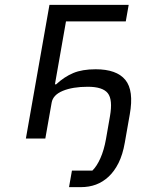

<svg xmlns="http://www.w3.org/2000/svg" viewBox="-20 -570 640 790"><path d="M276 132H360Q378.5 114 393.2 80.8Q408 47.5 416 2.5L432.5 -92Q444.5 -160 423.5 -186.5Q402.5 -213 341.5 -213Q279 -213 238.5 -196.2Q198 -179.5 192.5 -147.5L166.5 0H86.5L183.5 -550H509.5L497.5 -482H251.5L206 -223H211Q244.5 -254 281.5 -269.5Q318.5 -285 373.5 -285Q460 -285 495.8 -241.2Q531.5 -197.5 514 -99.5L493.5 17Q485 66 467.8 100.5Q450.5 135 426.8 157Q403 179 374.8 189.5Q346.5 200 312.5 200H264L276 132Z"/></svg>

Font: JuliaMono Light
Style: Italic
Weight: 300
Italic angle: -9°
Monospace: yes
Designer: cormullion
Foundry: corm
Version: Version 0.054; ttfautohint (v1.8.4)